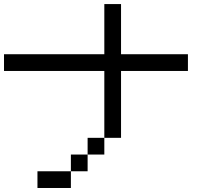

<svg xmlns="http://www.w3.org/2000/svg" viewBox="-20 -937 1040 957"><path d="M0 -583.3V-666.7H500V-916.7H583.3V-666.7H916.7V-583.3H583.3V-250H500V-583.3ZM166.7 0V-83.3H333.3V0ZM333.3 -83.3V-166.7H416.7V-83.3ZM416.7 -166.7V-250H500V-166.7Z"/></svg>

Font: Galmuri11 Regular
Style: Regular
Weight: 400
Designer: Minseo Lee (Quiple)
Version: Version 2.356;hotconv 1.1.0;makeotfexe 2.6.0 DEVELOPMENT